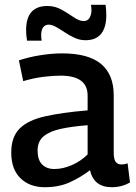

<svg xmlns="http://www.w3.org/2000/svg" viewBox="-20 -772 566 802"><path d="M27 -135Q27 -200 62 -235Q97 -270 168 -286Q239 -302 346 -311V-373Q346 -456 233 -456Q202 -456 161 -451Q120 -446 77 -433L59 -520Q102 -534 149.5 -541.5Q197 -549 240 -549Q349 -549 402 -505Q455 -461 455 -374V-136Q455 -106 463.5 -95.5Q472 -85 487 -85Q492 -85 499 -86Q506 -87 513 -90L523 -10Q489 10 447 10Q372 10 356 -61Q318 -32 272.5 -11Q227 10 167 10Q104 10 65.5 -27.5Q27 -65 27 -135ZM137 -143Q137 -104 156 -85Q175 -66 207 -66Q243 -66 280.5 -82.5Q318 -99 346 -127V-249Q282 -244 235 -234Q188 -224 162.5 -203Q137 -182 137 -143ZM93 -602Q91 -613 90 -624.5Q89 -636 89 -646Q89 -747 178 -747Q210 -747 237.5 -731.5Q265 -716 288 -700Q311 -684 330 -684Q346 -684 354 -697.5Q362 -711 362 -729Q362 -741 360 -752H421Q424 -731 424 -708Q424 -658 402.5 -631Q381 -604 337 -604Q313 -604 291.5 -614Q270 -624 250.5 -637Q231 -650 214 -659.5Q197 -669 184 -669Q168 -669 160 -657.5Q152 -646 152 -626Q152 -612 154 -602Z"/></svg>

Font: Georama Medium
Style: Regular
Weight: 500
Designer: Jean-Baptiste Levee
Foundry: Production Type
Version: Version 1.000